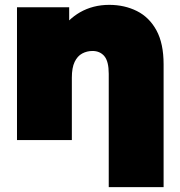

<svg xmlns="http://www.w3.org/2000/svg" viewBox="-20 -577 742 791"><path d="M428 194V-273Q428 -324 410 -345.5Q392 -367 361 -367Q338 -367 318.5 -356.5Q299 -346 287.5 -322Q276 -298 276 -257V0H50V-547H265V-493Q285 -512 309 -526Q363 -557 430 -557Q493 -557 544 -531.5Q595 -506 624.5 -452Q654 -398 654 -312V194Z"/></svg>

Font: Montserrat Thin Black
Style: Regular
Weight: 900
Version: Version 9.000